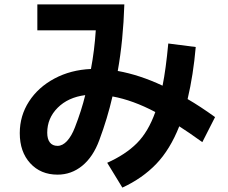

<svg xmlns="http://www.w3.org/2000/svg" viewBox="-20 -795 1040 874"><path d="M901 -148Q837 -194 796 -220Q754 -114 691 -48.5Q628 17 537 59L468 -54Q551 -91 603 -143Q655 -195 687 -285Q585 -339 492 -356Q469 -256 432 -157Q404 -81 354.5 -40.5Q305 0 242 0Q165 0 117.5 -52Q70 -104 70 -189Q70 -268 112 -333Q154 -398 228 -437.5Q302 -477 394 -481Q410 -565 416 -657H150V-775H546Q541 -612 516 -472Q616 -454 720 -405Q735 -479 746 -597L871 -581Q860 -454 834 -344Q891 -311 959 -262ZM321 -215Q351 -292 368 -362Q290 -352 242.5 -304.5Q195 -257 195 -191Q195 -162 207 -146.5Q219 -131 242 -131Q265 -131 285.5 -153.5Q306 -176 321 -215Z"/></svg>

Font: IBM Plex Sans JP
Style: Bold
Weight: 700
Designer: Mike Abbink; Paul van der Laan; Pieter van Rosmalen; Wujin Sim; Yejin Wi; Jinhee Kim; Boomi Park; Yona Kim; Kichan Ma
Foundry: Sandoll Inc.
Version: Version 1.001